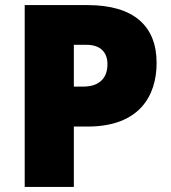

<svg xmlns="http://www.w3.org/2000/svg" viewBox="-20 -734 672 754"><path d="M324 -714H77V0H270V-237H324C527 -237 595 -357 595 -487C595 -632 505 -714 324 -714ZM320 -558C376 -558 402 -527 402 -482C402 -417 358 -394 308 -394H270V-558Z"/></svg>

Font: Noto Sans Myanmar UI Black
Style: Regular
Weight: 900
Designer: Monotype Design Team
Foundry: Monotype Imaging Inc.
Version: Version 2.103